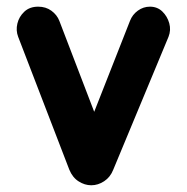

<svg xmlns="http://www.w3.org/2000/svg" viewBox="-20 -545 560 576"><path d="M253.8 10.8Q234.2 10.8 216 -0.8Q197.8 -12.2 188 -35.8L34.5 -434.5Q27.2 -453.5 32.1 -474.2Q37 -495 53 -510Q69 -525 94.5 -525Q117.5 -525 134.2 -512.8Q151 -500.5 158 -482.5L274.8 -177.8L249 -175L370 -482.5Q377.2 -501.2 393.6 -513.1Q410 -525 429.8 -525Q452 -525 467 -510.5Q482 -496 487.8 -475.2Q493.5 -454.5 485.5 -434.5L319.8 -36Q311 -13.5 292.6 -1.4Q274.2 10.8 253.8 10.8Z"/></svg>

Font: National Park
Style: Regular
Weight: 400
Designer: Andrea Herstowski, Ben Hoepner
Version: Version 1.009